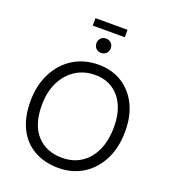

<svg xmlns="http://www.w3.org/2000/svg" viewBox="-175 -1127 1119 1261"><g transform="rotate(20 384.5 -496.0)"><path d="M380 8Q281 8 208.5 -33.5Q136 -75 97 -153Q58 -231 58 -342Q58 -453 101.5 -538.5Q145 -624 221.5 -672Q298 -720 399 -720Q492 -720 562.5 -676Q633 -632 672 -553.5Q711 -475 711 -369Q711 -254 668 -169.5Q625 -85 550.5 -38.5Q476 8 380 8ZM380 -63Q455 -63 511.5 -99.5Q568 -136 600 -205Q632 -274 632 -371Q632 -456 603.5 -518.5Q575 -581 523 -615Q471 -649 400 -649Q323 -649 263.5 -610.5Q204 -572 170.5 -503Q137 -434 137 -342Q137 -208 202 -135.5Q267 -63 380 -63ZM273 -948V-1000H497V-948ZM385 -798Q362 -798 348.5 -813Q335 -828 335 -848Q335 -869 348.5 -883.5Q362 -898 385 -898Q408 -898 421.5 -883.5Q435 -869 435 -848Q435 -828 421.5 -813Q408 -798 385 -798Z"/></g></svg>

Font: LivvicRegular
Style: Regular
Weight: 400
Designer: Jacques Le Bailly, Baron von Fonthausen
Version: Version 1.001; ttfautohint (v1.8.2)